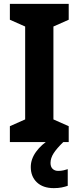

<svg xmlns="http://www.w3.org/2000/svg" viewBox="-20 -734 406 992"><path d="M335 0H31V-82L110 -117V-597L31 -632V-714H335V-632L256 -597V-117L335 -82ZM241 108Q241 128 252 138.5Q263 149 281 149Q296 149 308.5 146Q321 143 330 140V226Q316 231 298.5 234.5Q281 238 258 238Q202 238 170.5 208Q139 178 139 129Q139 88 166.5 50Q194 12 240 -16L307 0Q273 33 257 58Q241 83 241 108Z"/></svg>

Font: Noto Sans Arabic SemCond
Style: Bold
Weight: 700
Width: 4
Designer: Monotype Design Team, Nadine Chahine, Nizar Qandah and Khaled Hosny
Foundry: Monotype Imaging Inc.
Version: Version 2.012; ttfautohint (v1.8.4.7-5d5b)